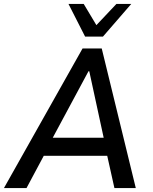

<svg xmlns="http://www.w3.org/2000/svg" viewBox="-34 -950 772 970"><path d="M-14 0 383 -705H480L652 0H544L499 -202L540 -163H153L208 -202L100 0ZM413 -590 219 -229 202 -254H520L495 -230L417 -590ZM396 -765 312 -930H389L453 -823L554 -930H629L486 -765Z"/></svg>

Font: Nunito Sans 7pt SemiCondensed SemiBold
Style: Italic
Weight: 600
Width: 4
Italic angle: -9°
Designer: Vernon Adams
Foundry: Vernon Adams
Version: Version 3.101;gftools[0.9.27]